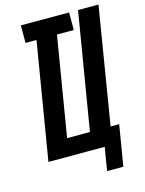

<svg xmlns="http://www.w3.org/2000/svg" viewBox="-127 -811 769 1015"><g transform="rotate(-15 257.0 -304.0)"><path d="M330 127 351 0H43L149 -639H89V-735H353V-639H261L171 -96H296L402 -735H514L409 -96H456L419 127Z"/></g></svg>

Font: Iosevka Curly Oblique
Style: Bold
Weight: 700
Italic angle: -9°
Monospace: yes
Designer: Belleve Invis
Foundry: Belleve Invis
Version: Version 11.1.0; ttfautohint (v1.8.3)